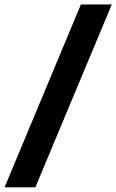

<svg xmlns="http://www.w3.org/2000/svg" viewBox="-25 -694 508 839"><path d="M-5 124.5 328.5 -674.5H463.5L129.5 124.5Z"/></svg>

Font: Anek Telugu Medium
Style: Bold
Weight: 700
Version: Version 1.003